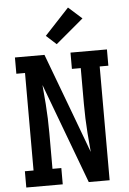

<svg xmlns="http://www.w3.org/2000/svg" viewBox="-64 -1035 727 1081"><g transform="rotate(-5 300.0 -494.5)"><path d="M40 0V-92H89V-643H40V-735H207L340 -380L419 -168L410 -276Q407 -317 405.5 -358.5Q404 -400 404 -441V-643H354V-735H560V-643H511V0H393L181 -567L190 -459Q193 -418 194.5 -376.5Q196 -335 196 -294V-92H246V0ZM281 -789 224 -841 362 -989 438 -921Z"/></g></svg>

Font: Iosevka Slab Semibold Extended
Style: Regular
Weight: 600
Width: 7
Monospace: yes
Designer: Belleve Invis
Foundry: Belleve Invis
Version: Version 11.1.0; ttfautohint (v1.8.3)